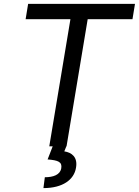

<svg xmlns="http://www.w3.org/2000/svg" viewBox="-20 -747 709 980"><path d="M110.8 -649.1H339.5L231.5 0H248.9L223 66.8C277 71 298.3 79.5 292.6 112.2C286.9 144.9 252.8 157.7 208.8 157.7L201.7 213.1C299.7 213.1 358 170.5 367.9 109.4C377.8 54 345.2 31.2 308.2 25.6L318.5 0H319.6L427.6 -649.1H656.2L669 -727.3H123.6Z"/></svg>

Font: Margiela Sans
Style: Italic
Weight: 400
Italic angle: -9.39999°
Designer: Stefan Endress, Andreas Faust
Version: Version 1.100;FEAKit 1.0